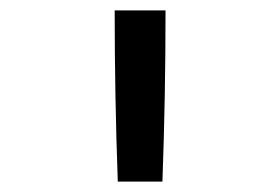

<svg xmlns="http://www.w3.org/2000/svg" viewBox="-20 -792 540 370"><path d="M207 -442Q204 -524 202.5 -606.5Q201 -689 201 -772H299Q299 -689 297.5 -606.5Q296 -524 293 -442Z"/></svg>

Font: Iosevka Term Curly Medium
Style: Regular
Weight: 500
Designer: Belleve Invis
Foundry: Belleve Invis
Version: Version 32.3.0